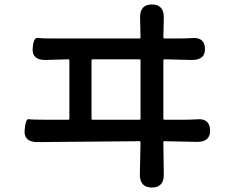

<svg xmlns="http://www.w3.org/2000/svg" viewBox="-20 -797 1040 858"><path d="M659 41Q604 41 605 -19L608 -161Q608 -166 603 -166L148 -162Q86 -162 90 -214Q94 -267 108.5 -264.5Q123 -262 179 -262H285Q290 -262 290 -267V-527Q290 -532 285 -532L185 -529Q123 -528 126 -579Q129 -630 148 -627.5Q167 -625 215 -625H603Q608 -625 608 -630L606 -716Q604 -777 659 -777Q713 -777 712 -717L710 -630Q710 -625 715 -625H781Q810 -625 839 -627Q895 -631 896 -579Q897 -528 836 -529L715 -532Q710 -532 710 -527V-267Q710 -262 715 -262H805Q834 -262 863 -264Q917 -268 919 -215Q920 -162 859 -163L715 -166Q710 -166 710 -161L712 -19Q713 41 659 41ZM389 -267Q389 -262 394 -262H603Q608 -262 608 -267V-527Q608 -532 603 -532H394Q389 -532 389 -527Z"/></svg>

Font: Resource Han Rounded CN Medium
Style: Regular
Weight: 500
Designer: Cyano Hao (round all glyphs); Ryoko NISHIZUKA 西塚涼子 (kana, bopomofo & ideographs); Paul D. Hunt (Latin, Greek & Cyrillic)
Foundry: Cyano Hao
Version: 0.990